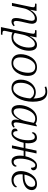

<svg xmlns="http://www.w3.org/2000/svg" viewBox="1548 -2358 1050 4187"><g transform="rotate(90 2073.5 -265.0)"><path d="M449 10Q373 10 373 -86Q373 -109 376.5 -137Q380 -165 387 -196L414 -316Q422 -351 428 -380.5Q434 -410 434 -430Q434 -455 423 -477Q412 -499 371 -499Q339 -499 305.5 -478Q272 -457 243 -422.5Q214 -388 193 -346Q172 -304 163 -261L108 0H44L133 -420Q139 -452 139 -466Q139 -491 121.5 -497.5Q104 -504 72 -504H57L64 -536H220L193 -405H200Q241 -476 290 -510.5Q339 -545 393 -545Q453 -545 476 -513.5Q499 -482 499 -439Q499 -414 493 -383.5Q487 -353 481 -328L452 -201Q446 -172 441.5 -143.5Q437 -115 437 -93Q437 -67 446.5 -51.5Q456 -36 476 -36Q502 -36 536 -61L552 -37Q529 -15 504.5 -2.5Q480 10 449 10Z M571 240 710 -416Q717 -451 717 -466Q717 -491 699.5 -497.5Q682 -504 650 -504H635L642 -536H796L767 -390H771Q809 -465 856 -505.5Q903 -546 961 -546Q1087 -546 1087 -370Q1087 -322 1075 -269.5Q1063 -217 1039.5 -167Q1016 -117 981 -77Q946 -37 899.5 -13.5Q853 10 794 10Q730 10 689 -15Q685 8 679 33L660 119Q658 129 655 144.5Q652 160 652 170Q652 195 670 201.5Q688 208 720 208H741L734 240ZM794 -28Q848 -28 889.5 -60.5Q931 -93 959.5 -145Q988 -197 1003 -256.5Q1018 -316 1018 -370Q1018 -432 998.5 -466Q979 -500 940 -500Q908 -500 876 -477Q844 -454 816 -416.5Q788 -379 767.5 -333.5Q747 -288 737 -242L699 -62Q712 -48 737.5 -38Q763 -28 794 -28Z M1349 10Q1267 10 1214.5 -40Q1162 -90 1162 -194Q1162 -249 1179.5 -310Q1197 -371 1232.5 -425Q1268 -479 1322 -512.5Q1376 -546 1449 -546Q1532 -546 1584 -496Q1636 -446 1636 -342Q1636 -287 1619 -226Q1602 -165 1566.5 -111Q1531 -57 1477 -23.5Q1423 10 1349 10ZM1357 -28Q1411 -28 1450.5 -59.5Q1490 -91 1516 -141Q1542 -191 1554.5 -247Q1567 -303 1567 -352Q1567 -436 1532.5 -472Q1498 -508 1441 -508Q1388 -508 1348.5 -476.5Q1309 -445 1283 -395Q1257 -345 1244.5 -289Q1232 -233 1232 -184Q1232 -100 1266.5 -64Q1301 -28 1357 -28Z M1901 10Q1813 10 1765 -42.5Q1717 -95 1717 -193Q1717 -257 1737 -315.5Q1757 -374 1793.5 -420Q1830 -466 1881.5 -493Q1933 -520 1997 -520Q2034 -520 2068.5 -508Q2103 -496 2129 -469Q2127 -545 2112.5 -604Q2098 -663 2065 -697Q2032 -731 1975 -731Q1943 -731 1920 -725.5Q1897 -720 1878 -713L1867 -747Q1889 -756 1918.5 -763Q1948 -770 1985 -770Q2063 -770 2110 -731.5Q2157 -693 2178 -623Q2199 -553 2199 -457Q2199 -361 2178 -276.5Q2157 -192 2118 -127.5Q2079 -63 2024 -26.5Q1969 10 1901 10ZM1911 -28Q1959 -28 1996.5 -59Q2034 -90 2061.5 -143Q2089 -196 2105.5 -262.5Q2122 -329 2127 -399Q2102 -444 2068.5 -463Q2035 -482 1993 -482Q1936 -482 1889 -445Q1842 -408 1814 -341.5Q1786 -275 1786 -188Q1786 -125 1802.5 -90.5Q1819 -56 1847.5 -42Q1876 -28 1911 -28Z M2398 10Q2334 10 2303 -36Q2272 -82 2272 -163Q2272 -212 2284.5 -265Q2297 -318 2321.5 -368Q2346 -418 2381.5 -458Q2417 -498 2463 -522Q2509 -546 2565 -546Q2634 -546 2680 -514L2715 -541H2737L2666 -207Q2660 -178 2654.5 -146.5Q2649 -115 2649 -92Q2649 -36 2687 -36Q2715 -36 2748 -61L2764 -37Q2743 -16 2718 -3Q2693 10 2663 10Q2627 10 2607.5 -12.5Q2588 -35 2588 -76Q2588 -92 2589.5 -109.5Q2591 -127 2596 -156H2591Q2550 -70 2501.5 -30Q2453 10 2398 10ZM2418 -36Q2449 -36 2480 -58Q2511 -80 2539 -117.5Q2567 -155 2589 -202.5Q2611 -250 2622 -301L2659 -473Q2639 -494 2614.5 -501Q2590 -508 2567 -508Q2523 -508 2487.5 -485.5Q2452 -463 2425 -425.5Q2398 -388 2379.5 -342.5Q2361 -297 2351.5 -249.5Q2342 -202 2342 -161Q2342 -93 2363.5 -64.5Q2385 -36 2418 -36Z M2884 11Q2836 11 2810 -11.5Q2784 -34 2784 -68Q2784 -91 2798 -106.5Q2812 -122 2839 -122Q2839 -69 2853.5 -47.5Q2868 -26 2895 -26Q2923 -26 2949 -54.5Q2975 -83 2995.5 -130Q3016 -177 3027.5 -236Q3039 -295 3039 -355Q3039 -419 3023.5 -459Q3008 -499 2967 -499Q2912 -499 2880 -432Q2864 -439 2864 -459Q2864 -476 2878 -496.5Q2892 -517 2919 -531Q2946 -545 2983 -545Q3028 -545 3054.5 -520.5Q3081 -496 3093 -455Q3105 -414 3105 -362Q3105 -350 3104 -334Q3103 -318 3100 -294H3214L3265 -536H3327L3276 -294H3388Q3404 -365 3434 -422Q3464 -479 3504.5 -513Q3545 -547 3594 -547Q3643 -547 3668.5 -524.5Q3694 -502 3694 -468Q3694 -446 3680 -430.5Q3666 -415 3639 -415Q3639 -467 3624.5 -488.5Q3610 -510 3583 -510Q3555 -510 3529 -481.5Q3503 -453 3483 -406Q3463 -359 3451.5 -300Q3440 -241 3440 -181Q3440 -117 3456 -77Q3472 -37 3514 -37Q3542 -37 3562 -53.5Q3582 -70 3598 -104Q3615 -97 3615 -77Q3615 -60 3601 -39.5Q3587 -19 3560.5 -5Q3534 9 3498 9Q3452 9 3425 -15.5Q3398 -40 3386 -81Q3374 -122 3374 -174Q3374 -189 3375.5 -207Q3377 -225 3381 -255H3268L3213 0H3151L3206 -255H3094Q3078 -182 3048 -121.5Q3018 -61 2976.5 -25Q2935 11 2884 11Z M3899 10Q3818 10 3764.5 -41.5Q3711 -93 3711 -196Q3711 -251 3729.5 -312Q3748 -373 3783.5 -426Q3819 -479 3871.5 -512.5Q3924 -546 3993 -546Q4056 -546 4091 -515.5Q4126 -485 4126 -433Q4126 -376 4091 -331Q4056 -286 3989.5 -260Q3923 -234 3830 -234H3784Q3782 -223 3781.5 -212.5Q3781 -202 3781 -192Q3781 -115 3816.5 -75Q3852 -35 3915 -35Q3960 -35 3996.5 -56.5Q4033 -78 4053 -110Q4065 -104 4065 -88Q4065 -70 4046.5 -47Q4028 -24 3991 -7Q3954 10 3899 10ZM3789 -273H3822Q3933 -273 3994.5 -315Q4056 -357 4056 -431Q4056 -468 4036.5 -488Q4017 -508 3978 -508Q3941 -508 3909.5 -487.5Q3878 -467 3853.5 -433Q3829 -399 3812.5 -357Q3796 -315 3789 -273Z"/></g></svg>

Font: Noto Serif Light
Style: Italic
Weight: 300
Italic angle: -12°
Designer: Monotype Design Team
Foundry: Monotype Imaging Inc.
Version: Version 2.013